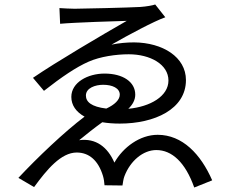

<svg xmlns="http://www.w3.org/2000/svg" viewBox="-20 -792 1040 856"><path d="M440 -414C481 -414 514 -399 514 -370C514 -347 491 -325 454 -308C387 -316 363 -338 363 -366C363 -400 405 -414 440 -414ZM672 -772C661 -768 634 -763 606 -761C557 -758 340 -753 313 -753C291 -753 262 -755 245 -756L248 -686C313 -692 507 -698 545 -699C433 -635 229 -515 127 -445L176 -387C255 -449 320 -493 375 -517C427 -540 498 -550 554 -550C650 -550 731 -505 731 -433C731 -363 650 -316 552 -307C571 -325 583 -346 583 -370C583 -427 528 -464 446 -464C372 -464 298 -425 298 -360C298 -323 319 -293 357 -272C268 -205 146 -89 62 1L132 42C189 -36 252 -112 322 -112C377 -112 418 -77 439 -8C443 5 445 21 446 34L526 35C528 24 530 5 535 -7C561 -75 618 -123 677 -123C746 -123 806 -69 846 44L926 12C875 -105 793 -191 683 -191C604 -191 529 -136 490 -67C460 -136 408 -177 333 -167C361 -190 401 -222 436 -247C460 -243 486 -241 514 -241C669 -241 809 -305 809 -435C809 -538 705 -602 578 -603C545 -603 511 -600 477 -593C552 -636 668 -698 717 -715Z"/></svg>

Font: Noto Sans JP Regular
Style: Regular
Weight: 400
Designer: Ryoko NISHIZUKA (kana & ideographs); Paul D. Hunt (Latin, Greek & Cyrillic); Wenlong ZHANG (bopomofo); Sandoll Communica
Foundry: Adobe Systems Incorporated
Version: Version 1.004;PS 1.004;hotconv 1.0.82;makeotf.lib2.5.63406